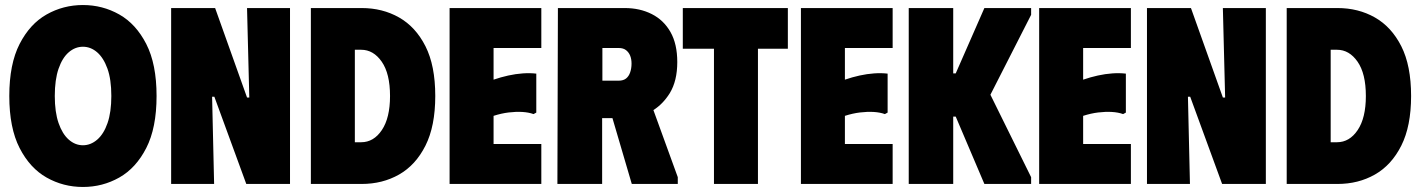

<svg xmlns="http://www.w3.org/2000/svg" viewBox="-20 -732 5651 764"><path d="M17 -350Q17 -477 58 -557Q99 -637 165.5 -674.5Q232 -712 310 -712Q388 -712 454.5 -674.5Q521 -637 562 -557Q603 -477 603 -350Q603 -223 562 -143Q521 -63 454.5 -25.5Q388 12 310 12Q232 12 165.5 -25.5Q99 -63 58 -143Q17 -223 17 -350ZM198 -350Q198 -286 213 -242.5Q228 -199 253.5 -176.5Q279 -154 310 -154Q341 -154 367 -176.5Q393 -199 408 -242.5Q423 -286 423 -350Q423 -416 407.5 -459Q392 -502 366.5 -524Q341 -546 310 -546Q279 -546 253.5 -524Q228 -502 213 -458.5Q198 -415 198 -350Z M963 -700H1134V0H960L833 -347H824L832 0H661V-700H836L963 -344H972Z M1419 -700H1217V0H1419Q1502 0 1568 -37.5Q1634 -75 1673 -152.5Q1712 -230 1712 -350Q1712 -471 1673 -548Q1634 -625 1568 -662.5Q1502 -700 1419 -700ZM1417 -166H1392V-534H1417Q1466 -534 1499 -486.5Q1532 -439 1532 -350Q1532 -263 1499.5 -214.5Q1467 -166 1417 -166Z M2134 -700V-541H1944V-415Q1973 -425 2002.5 -431.5Q2032 -438 2060.5 -440Q2089 -442 2114 -439V-284L2103 -278Q2084 -285 2058.5 -286.5Q2033 -288 2004 -284.5Q1975 -281 1944 -271V-159H2134V0H1769V-700Z M2200 -700H2466Q2526 -700 2573.5 -676Q2621 -652 2648 -604.5Q2675 -557 2675 -485Q2675 -410 2645 -361Q2618 -318 2580 -294L2677 -27V0H2494L2417 -262H2376V0H2198ZM2377 -411H2442Q2460 -411 2471 -419.5Q2482 -428 2487.5 -444Q2493 -460 2493 -479Q2493 -497 2487.5 -510.5Q2482 -524 2471 -532.5Q2460 -541 2442 -541H2377Z M3115 -700V-538H2996V0H2821V-538H2697V-700Z M3532 -700V-541H3342V-415Q3371 -425 3400.5 -431.5Q3430 -438 3458.5 -440Q3487 -442 3512 -439V-284L3501 -278Q3482 -285 3456.5 -286.5Q3431 -288 3402 -284.5Q3373 -281 3342 -271V-159H3532V0H3167V-700Z M3596 0V-700H3773V-440H3783L3897 -700H4083V-673L3921 -355L4083 -27V0H3897L3783 -268H3773V0Z M4480 -700V-541H4290V-415Q4319 -425 4348.5 -431.5Q4378 -438 4406.5 -440Q4435 -442 4460 -439V-284L4449 -278Q4430 -285 4404.5 -286.5Q4379 -288 4350 -284.5Q4321 -281 4290 -271V-159H4480V0H4115V-700Z M4846 -700H5017V0H4843L4716 -347H4707L4715 0H4544V-700H4719L4846 -344H4855Z M5302 -700H5100V0H5302Q5385 0 5451 -37.5Q5517 -75 5556 -152.5Q5595 -230 5595 -350Q5595 -471 5556 -548Q5517 -625 5451 -662.5Q5385 -700 5302 -700ZM5300 -166H5275V-534H5300Q5349 -534 5382 -486.5Q5415 -439 5415 -350Q5415 -263 5382.5 -214.5Q5350 -166 5300 -166Z"/></svg>

Font: Phudu Light ExtraBold
Style: Regular
Weight: 800
Version: Version 1.005;gftools[0.9.23]